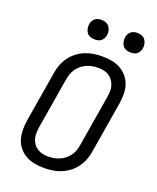

<svg xmlns="http://www.w3.org/2000/svg" viewBox="-171 -1047 942 1155"><g transform="rotate(20 300.0 -470.0)"><path d="M254 8Q222 8 192 2.5Q162 -3 137 -17Q112 -31 93 -53.5Q74 -76 65.5 -104Q57 -132 56.5 -162.5Q56 -193 61 -225L115 -550Q119 -577 129 -603.5Q139 -630 156 -653.5Q173 -677 196.5 -695Q220 -713 246.5 -724Q273 -735 300.5 -739Q328 -743 355 -743Q387 -743 417 -737.5Q447 -732 472 -718Q497 -704 516 -681.5Q535 -659 544 -631Q553 -603 553 -572.5Q553 -542 548 -510L494 -185Q490 -158 480 -131.5Q470 -105 453 -81.5Q436 -58 412.5 -40Q389 -22 362.5 -11Q336 0 308.5 4Q281 8 254 8ZM254 -65Q272 -65 291 -68.5Q310 -72 327 -79.5Q344 -87 359.5 -99.5Q375 -112 386.5 -128Q398 -144 403.5 -161.5Q409 -179 412 -197L466 -522Q469 -542 470 -560.5Q471 -579 465.5 -596.5Q460 -614 450 -628.5Q440 -643 425 -652.5Q410 -662 392 -666Q374 -670 355 -670Q337 -670 318 -666.5Q299 -663 282 -655.5Q265 -648 249.5 -635.5Q234 -623 223 -607Q212 -591 206 -573.5Q200 -556 197 -538L143 -213Q140 -193 139.5 -174.5Q139 -156 144 -138.5Q149 -121 159 -106.5Q169 -92 184 -82.5Q199 -73 217 -69Q235 -65 254 -65ZM505 -823Q490 -823 476.5 -828Q463 -833 455 -844.5Q447 -856 444.5 -870.5Q442 -885 444 -900Q446 -910 451.5 -920Q457 -930 465.5 -936.5Q474 -943 484.5 -945.5Q495 -948 506 -948Q521 -948 534.5 -942.5Q548 -937 556 -925.5Q564 -914 567 -899.5Q570 -885 567 -870Q565 -860 559.5 -850Q554 -840 545.5 -833.5Q537 -827 526.5 -825Q516 -823 505 -823ZM275 -823Q260 -823 246.5 -828Q233 -833 225 -844.5Q217 -856 214.5 -870.5Q212 -885 214 -900Q216 -910 221.5 -920Q227 -930 235.5 -936.5Q244 -943 254.5 -945.5Q265 -948 276 -948Q291 -948 304.5 -942.5Q318 -937 326 -925.5Q334 -914 337 -899.5Q340 -885 337 -870Q335 -860 329.5 -850Q324 -840 315.5 -833.5Q307 -827 296.5 -825Q286 -823 275 -823Z"/></g></svg>

Font: Iosevka Aile
Style: Italic
Weight: 400
Italic angle: -9°
Designer: Belleve Invis
Foundry: Belleve Invis
Version: Version 28.0.1; ttfautohint (v1.8.4)